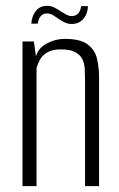

<svg xmlns="http://www.w3.org/2000/svg" viewBox="-20 -637 406 657"><path d="M57 0V-495H96L103 -444Q111 -473 140.5 -488.5Q170 -504 201 -504Q255 -504 280 -485Q305 -466 312 -436Q319 -406 319 -372V0H271V-364Q271 -383 270 -401.5Q269 -420 261.5 -435Q254 -450 237 -459Q220 -468 188 -468Q159 -468 141.5 -457.5Q124 -447 116.5 -432.5Q109 -418 105 -405V0ZM226 -555Q213 -555 204 -559Q195 -563 181 -572Q173 -578 162.5 -584.5Q152 -591 140 -591Q128 -591 120 -582.5Q112 -574 109 -556H87Q89 -583 103 -600Q117 -617 141 -617Q154 -617 165.5 -611.5Q177 -606 188 -598Q198 -592 207 -587Q216 -582 226 -582Q238 -582 246.5 -590Q255 -598 258 -616H281Q280 -597 272.5 -583Q265 -569 253 -562Q241 -555 226 -555Z"/></svg>

Font: Alumni Sans Thin Light
Style: Regular
Weight: 300
Version: Version 1.018